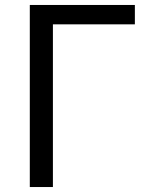

<svg xmlns="http://www.w3.org/2000/svg" viewBox="-20 -753 597 773"><path d="M100 -733H523V-655H193V0H100Z"/></svg>

Font: 思源黑体R
Style: Regular
Weight: 400
Designer: Ryoko NISHIZUKA  (kana & ideographs); Paul D. Hunt (Latin, Greek & Cyrillic); Wenlong ZHANG  (bopomofo); Sandoll Communi
Foundry: Adobe Systems Incorporated
Version: Version 1.00 June 24, 2014, initial release